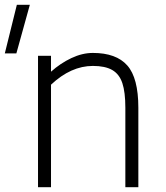

<svg xmlns="http://www.w3.org/2000/svg" viewBox="-58 -778 690 798"><path d="M0 0ZM517 -330V0H463V-330Q463 -395 450.5 -432.5Q438 -470 408.5 -487Q379 -504 328 -504Q237 -504 154 -426V0H100V-546H154V-480Q193 -515 238.5 -536.5Q284 -558 328 -558Q425 -558 471 -506Q517 -454 517 -330ZM12 -758H66L10 -556H-38Z"/></svg>

Font: Biryani ExtraLight
Style: Regular
Weight: 275
Designer: Dan Reynolds and Mathieu Reguer
Foundry: Dan Reynolds and Mathieu Reguer
Version: Version 1.004; ttfautohint (v1.1) -l 5 -r 5 -G 72 -x 0 -D la